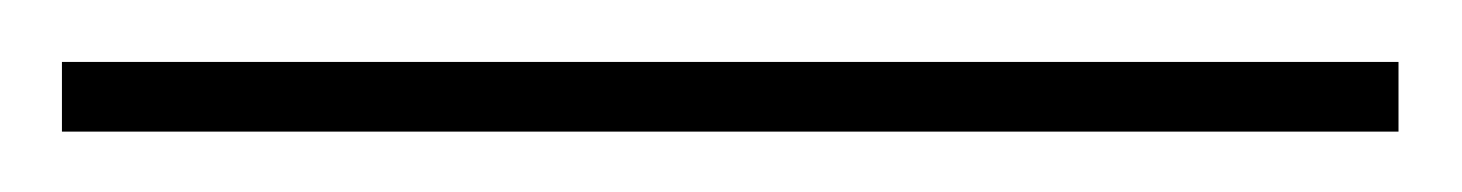

<svg xmlns="http://www.w3.org/2000/svg" viewBox="-20 -20 472 62"><path d="M431.6 0V22.5H0V0Z"/></svg>

Font: Inter 16pt Thin
Style: Regular
Weight: 250
Version: Version 4.001;git-66647c0bb